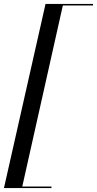

<svg xmlns="http://www.w3.org/2000/svg" viewBox="-30 -800 490 970"><path d="M-10 150 200 -780H440V-772.5H287.5L82.5 142.5H230V150Z"/></svg>

Font: Bodoni Moda 28pt
Style: Italic
Weight: 400
Italic angle: -13°
Designer: Owen Earl
Foundry: indestructible type
Version: Version 2.004